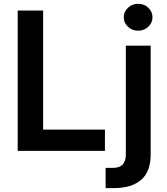

<svg xmlns="http://www.w3.org/2000/svg" viewBox="-20 -782 866 995"><path d="M71.7 0V-727.3H203.5V-110.4H523.8V0ZM632.1 -545.5H760.7V19.5Q760.7 108 710.9 150.4Q661.2 192.8 571 192.8H527.3V88.1H563.2Q600.1 88.1 616.1 70.1Q632.1 52.2 632.1 17.8ZM696 -622.9Q665.1 -622.9 643.3 -643.3Q621.4 -663.7 621.4 -692.5Q621.4 -721.6 643.3 -742Q665.1 -762.4 696 -762.4Q726.6 -762.4 748.4 -742Q770.2 -721.6 770.2 -692.5Q770.2 -663.7 748.4 -643.3Q726.6 -622.9 696 -622.9Z"/></svg>

Font: Inter Zeller Semi Bold
Style: Regular
Weight: 600
Designer: Rasmus Andersson; Joe Bland
Foundry: zeller
Version: Version 3.015;git-dec3a8cb1